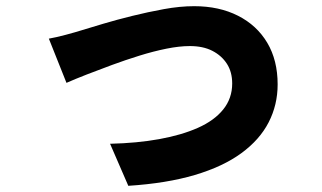

<svg xmlns="http://www.w3.org/2000/svg" viewBox="-20 -555 1040 621"><path d="M138 -430Q161 -434 193 -442.5Q225 -451 247 -458Q273 -466 315 -478.5Q357 -491 407.5 -503.5Q458 -516 510 -525.5Q562 -535 608 -535Q689 -535 750 -504Q811 -473 844.5 -416.5Q878 -360 878 -282Q878 -216 849 -159.5Q820 -103 760.5 -59.5Q701 -16 610 11Q519 38 395 46L336 -90Q423 -92 495 -105Q567 -118 620 -141.5Q673 -165 702 -201Q731 -237 731 -285Q731 -322 714 -348.5Q697 -375 667 -390.5Q637 -406 594 -406Q560 -406 518 -397.5Q476 -389 431 -375Q386 -361 342.5 -345Q299 -329 260.5 -314Q222 -299 195 -287Z"/></svg>

Font: Noto Sans KR ExtraBold
Style: Regular
Weight: 800
Designer: Ryoko NISHIZUKA  (kana, bopomofo & ideographs); Paul D. Hunt (Latin, Greek & Cyrillic); Sandoll Communications , Soo-you
Foundry: Adobe
Version: Version 2.004-H2;hotconv 1.0.118;makeotfexe 2.5.65603